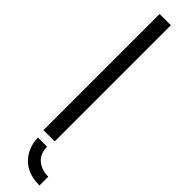

<svg xmlns="http://www.w3.org/2000/svg" viewBox="-304 -655 799 799"><g transform="rotate(45 96.0 -255.0)"><path d="M192.4 174.8Q96.7 174.8 60.5 99.6Q46.9 70.3 46.9 38.1H100.6Q100.6 95.7 152.3 116.2Q171.9 123 192.4 123ZM41 0V-683.6H107.4V0Z"/></g></svg>

Font: Post No Bills Colombo
Style: Medium
Weight: 600
Designer: Kosala Senevirathne, Siva Puranthara, Lasantha Premarathna, Tharique Azeez
Foundry: Mooniak
Version: Version 1.220 ; ttfautohint (v1.5)